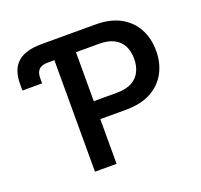

<svg xmlns="http://www.w3.org/2000/svg" viewBox="-126 -870 1059 1011"><g transform="rotate(-20 403.5 -364.0)"><path d="M26.9 -532.2V-567.9Q26.9 -649.4 70.6 -688.5Q114.3 -727.5 204.1 -727.5H239.7V-625H202.6Q169.4 -625 153.3 -609.6Q137.2 -594.2 137.2 -561.5V-532.2ZM239.7 0V-727.5H506.3Q590.3 -727.5 646.7 -696.3Q703.1 -665 731.7 -611.1Q760.3 -557.1 760.3 -488.8Q760.3 -420.4 731.4 -366.7Q702.6 -313 646 -281.7Q589.4 -250.5 504.9 -250.5H325.7V-351.1H490.7Q542.5 -351.1 574.7 -368.9Q606.9 -386.7 622.1 -418Q637.2 -449.2 637.2 -488.8Q637.2 -528.8 622.1 -559.6Q606.9 -590.3 574.5 -607.9Q542 -625.5 490.2 -625.5H360.8V0Z"/></g></svg>

Font: Inter Cardless
Style: Medium
Weight: 500
Designer: Rasmus Andersson
Foundry: rsms
Version: Version 4.001;git-9221beed3